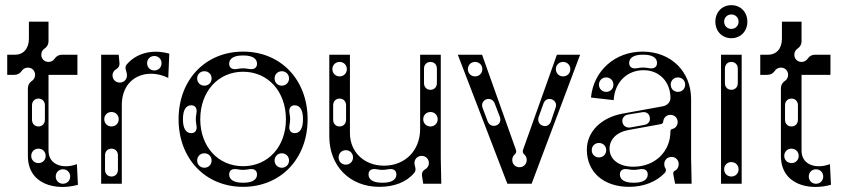

<svg xmlns="http://www.w3.org/2000/svg" viewBox="-20 -712 3266 744"><path d="M282 4 278 -76C226 -56 168 -72 168 -128V-422H280V-500H220C208 -500 198 -494 192 -485C187 -477 178 -472 168 -472C152 -472 140 -484 140 -500C140 -510 145 -519 153 -524C162 -530 168 -540 168 -552V-628H92V-562C92 -524 71 -500 38 -500H8V-422H36C48 -422 58 -428 64 -437C69 -445 78 -450 88 -450C104 -450 116 -438 116 -422C116 -412 111 -403 103 -398C94 -392 88 -382 88 -370V-108C88 4 198 28 282 4ZM129 -222C114 -222 104 -233 104 -248V-304C104 -319 114 -330 129 -330C144 -330 154 -319 154 -304V-248C154 -233 144 -222 129 -222ZM224 0C208 0 196 -12 196 -28C196 -44 208 -56 224 -56C240 -56 252 -44 252 -28C252 -12 240 0 224 0ZM129 -80C113 -80 101 -92 101 -108C101 -124 113 -136 129 -136C145 -136 157 -124 157 -108C157 -92 145 -80 129 -80Z M372 0H452V-304C452 -417 552 -450 632 -410L636 -504C569 -523 507 -505 471 -462C460 -449 472 -436 472 -420C472 -404 460 -392 444 -392C428 -392 416 -404 416 -420C416 -430 421 -439 432 -445C439 -449 444 -458 443 -467L440 -500H372ZM412 -136C427 -136 437 -125 437 -110V-54C437 -39 427 -28 412 -28C397 -28 387 -39 387 -54V-110C387 -125 397 -136 412 -136ZM412 -222C396 -222 384 -234 384 -250C384 -266 396 -278 412 -278C428 -278 440 -266 440 -250C440 -234 428 -222 412 -222ZM578 -439C562 -439 550 -451 550 -467C550 -483 562 -495 578 -495C594 -495 606 -483 606 -467C606 -451 594 -439 578 -439Z M922 12C1068 12 1172 -97 1172 -250C1172 -403 1068 -512 922 -512C776 -512 672 -403 672 -250C672 -97 776 12 922 12ZM922 -68C825 -68 756 -144 756 -250C756 -357 825 -434 922 -434C1019 -434 1088 -357 1088 -250C1088 -144 1019 -68 922 -68ZM721 -196C701 -196 689 -214 689 -248V-252C689 -286 701 -304 721 -304C737 -304 745 -292 741 -272C738 -256 738 -244 741 -228C745 -208 737 -196 721 -196ZM1122 -196C1106 -196 1098 -208 1102 -228C1105 -244 1105 -256 1102 -272C1098 -292 1106 -304 1122 -304C1142 -304 1154 -286 1154 -252V-248C1154 -214 1142 -196 1122 -196ZM868 -465C868 -485 886 -497 920 -497H924C958 -497 976 -485 976 -465C976 -449 964 -441 944 -445C928 -448 916 -448 900 -445C880 -441 868 -449 868 -465ZM868 -36C868 -52 880 -60 900 -56C916 -53 928 -53 944 -56C964 -60 976 -52 976 -36C976 -16 958 -4 924 -4H920C886 -4 868 -16 868 -36ZM772 -62C756 -62 744 -74 744 -90C744 -106 756 -118 772 -118C788 -118 800 -106 800 -90C800 -74 788 -62 772 -62ZM1072 -62C1056 -62 1044 -74 1044 -90C1044 -106 1056 -118 1072 -118C1088 -118 1100 -106 1100 -90C1100 -74 1088 -62 1072 -62ZM772 -380C756 -380 744 -392 744 -408C744 -424 756 -436 772 -436C788 -436 800 -424 800 -408C800 -392 788 -380 772 -380ZM1072 -380C1056 -380 1044 -392 1044 -408C1044 -424 1056 -436 1072 -436C1088 -436 1100 -424 1100 -408C1100 -392 1088 -380 1072 -380Z M1450 12C1507 12 1555 -6 1585 -42C1596 -55 1586 -68 1586 -80C1586 -96 1598 -108 1614 -108C1630 -108 1642 -96 1642 -80C1642 -70 1637 -61 1626 -55C1619 -51 1614 -42 1615 -33L1620 0H1690L1688 -100V-500H1608V-212C1608 -129 1550 -70 1468 -70C1391 -70 1336 -123 1336 -196V-500H1256V-184C1256 -68 1336 12 1450 12ZM1408 -36C1408 -52 1420 -60 1440 -56C1456 -53 1468 -53 1484 -56C1504 -60 1516 -52 1516 -36C1516 -16 1498 -4 1464 -4H1460C1426 -4 1408 -16 1408 -36ZM1296 -222C1281 -222 1271 -233 1271 -248V-304C1271 -319 1281 -330 1296 -330C1311 -330 1321 -319 1321 -304V-248C1321 -233 1311 -222 1296 -222ZM1296 -416C1280 -416 1268 -428 1268 -444C1268 -460 1280 -472 1296 -472C1312 -472 1324 -460 1324 -444C1324 -428 1312 -416 1296 -416ZM1648 -364C1633 -364 1623 -375 1623 -390V-446C1623 -461 1633 -472 1648 -472C1663 -472 1673 -461 1673 -446V-390C1673 -375 1663 -364 1648 -364ZM1648 -222C1632 -222 1620 -234 1620 -250C1620 -266 1632 -278 1648 -278C1664 -278 1676 -266 1676 -250C1676 -234 1664 -222 1648 -222ZM1320 -74C1304 -74 1292 -86 1292 -102C1292 -118 1304 -130 1320 -130C1336 -130 1348 -118 1348 -102C1348 -86 1336 -74 1320 -74Z M1946 0H2040L2228 -500H2138L2007 -132C2004 -125 2006 -118 2012 -113C2018 -108 2021 -101 2021 -92C2021 -76 2009 -64 1993 -64C1977 -64 1965 -76 1965 -92C1965 -101 1968 -108 1974 -113C1980 -118 1982 -125 1979 -132L1848 -500H1754ZM1821 -416C1805 -416 1793 -428 1793 -444C1793 -460 1805 -472 1821 -472C1837 -472 1849 -460 1849 -444C1849 -428 1837 -416 1821 -416ZM2162 -416C2146 -416 2134 -428 2134 -444C2134 -460 2146 -472 2162 -472C2178 -472 2190 -460 2190 -444C2190 -428 2178 -416 2162 -416ZM1903 -226C1889 -221 1876 -227 1870 -241L1850 -294C1845 -308 1850 -321 1864 -327C1878 -332 1892 -325 1897 -311L1917 -259C1922 -245 1917 -231 1903 -226ZM2083 -225C2068 -230 2063 -244 2067 -258L2086 -311C2091 -325 2104 -332 2118 -327C2132 -322 2138 -309 2133 -295L2115 -242C2110 -227 2097 -220 2083 -225Z M2418 12C2475 12 2524 -8 2556 -42C2561 -47 2562 -55 2558 -61C2555 -65 2554 -70 2554 -76C2554 -92 2566 -104 2582 -104C2598 -104 2610 -92 2610 -76C2610 -65 2605 -55 2594 -50C2590 -48 2588 -43 2589 -37L2596 0H2660L2658 -100V-328C2658 -435 2580 -512 2470 -512C2363 -512 2280 -438 2270 -334L2358 -324C2362 -394 2410 -440 2474 -440C2535 -440 2578 -395 2578 -332C2578 -316 2565 -303 2548 -300L2394 -272C2309 -257 2254 -201 2254 -132C2254 -45 2319 12 2418 12ZM2434 -66C2378 -66 2342 -94 2342 -136C2342 -172 2370 -200 2414 -208L2541 -231C2546 -232 2550 -236 2550 -241C2551 -256 2563 -267 2578 -267C2594 -267 2606 -255 2606 -239C2606 -225 2597 -215 2585 -212C2580 -211 2578 -208 2578 -204C2578 -124 2518 -66 2434 -66ZM2301 -102C2285 -102 2273 -114 2273 -130C2273 -146 2285 -158 2301 -158C2317 -158 2329 -146 2329 -130C2329 -114 2317 -102 2301 -102ZM2490 -36C2490 -16 2472 -4 2438 -4H2434C2400 -4 2382 -16 2382 -36C2382 -52 2394 -60 2414 -56C2430 -53 2442 -53 2458 -56C2478 -60 2490 -52 2490 -36ZM2329 -356C2313 -356 2301 -368 2301 -384C2301 -400 2313 -412 2329 -412C2345 -412 2357 -400 2357 -384C2357 -368 2345 -356 2329 -356ZM2418 -468C2418 -488 2436 -500 2470 -500H2474C2508 -500 2526 -488 2526 -468C2526 -452 2514 -444 2494 -448C2478 -451 2466 -451 2450 -448C2430 -444 2418 -452 2418 -468ZM2607 -356C2591 -356 2579 -368 2579 -384C2579 -400 2591 -412 2607 -412C2623 -412 2635 -400 2635 -384C2635 -368 2623 -356 2607 -356ZM2392 -238C2389 -253 2398 -265 2413 -268L2468 -277C2483 -280 2496 -272 2498 -257C2501 -242 2492 -231 2477 -228L2422 -218C2407 -216 2395 -224 2392 -238Z M2774 -500V0H2854V-500ZM2814 -364C2799 -364 2789 -375 2789 -390V-446C2789 -461 2799 -472 2814 -472C2829 -472 2839 -461 2839 -446V-390C2839 -375 2829 -364 2814 -364ZM2814 -28C2798 -28 2786 -40 2786 -56C2786 -72 2798 -84 2814 -84C2830 -84 2842 -72 2842 -56C2842 -40 2830 -28 2814 -28ZM2814 -564C2850 -564 2876 -591 2876 -628C2876 -665 2850 -692 2814 -692C2778 -692 2752 -665 2752 -628C2752 -591 2778 -564 2814 -564ZM2814 -600C2798 -600 2786 -612 2786 -628C2786 -644 2798 -656 2814 -656C2830 -656 2842 -644 2842 -628C2842 -612 2830 -600 2814 -600Z M3200 4 3196 -76C3144 -56 3086 -72 3086 -128V-422H3198V-500H3138C3126 -500 3116 -494 3110 -485C3105 -477 3096 -472 3086 -472C3070 -472 3058 -484 3058 -500C3058 -510 3063 -519 3071 -524C3080 -530 3086 -540 3086 -552V-628H3010V-562C3010 -524 2989 -500 2956 -500H2926V-422H2954C2966 -422 2976 -428 2982 -437C2987 -445 2996 -450 3006 -450C3022 -450 3034 -438 3034 -422C3034 -412 3029 -403 3021 -398C3012 -392 3006 -382 3006 -370V-108C3006 4 3116 28 3200 4ZM3047 -222C3032 -222 3022 -233 3022 -248V-304C3022 -319 3032 -330 3047 -330C3062 -330 3072 -319 3072 -304V-248C3072 -233 3062 -222 3047 -222ZM3142 0C3126 0 3114 -12 3114 -28C3114 -44 3126 -56 3142 -56C3158 -56 3170 -44 3170 -28C3170 -12 3158 0 3142 0ZM3047 -80C3031 -80 3019 -92 3019 -108C3019 -124 3031 -136 3047 -136C3063 -136 3075 -124 3075 -108C3075 -92 3063 -80 3047 -80Z"/></svg>

Font: Apfel Grotezk Brukt
Style: Regular
Weight: 300
Designer: Luigi Gorlero
Foundry: © 2023, Luigi Gorlero & Collletttivo
Version: Version 2.000;Glyphs 3.2 (3217)